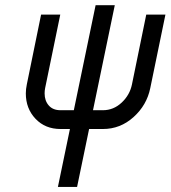

<svg xmlns="http://www.w3.org/2000/svg" viewBox="-20 -716 665 748"><path d="M280.3 12.2H205.6L252.4 -213.4H215.8Q156.2 -213.4 118.4 -253.2Q80.6 -293 80.6 -352.1Q80.6 -368.7 84.5 -387.2L140.1 -659.2H214.8L155.8 -372.6Q153.8 -362.8 153.8 -352.1Q153.8 -323.7 169.9 -305.2Q186 -286.6 215.8 -286.6H267.6L352.5 -695.8H427.2L342.3 -286.6H380.9Q422.4 -286.6 454.1 -316.4Q485.8 -346.2 494.1 -387.2L549.8 -659.2H624.5L565.4 -372.6Q551.8 -306.2 500.2 -259.8Q448.7 -213.4 380.9 -213.4H327.1Z"/></svg>

Font: Anka/Coder
Style: Italic
Weight: 400
Italic angle: -12°
Monospace: yes
Version: Version 001.100